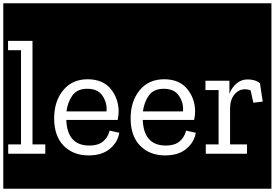

<svg xmlns="http://www.w3.org/2000/svg" viewBox="-32 -937 1674 1170"><path d="M-12 213V-917H274V213ZM18 0H244V-57H166V-688H17V-631H96V-57H18Z M250 213V-917H740V213ZM695 -128 636 -141Q626 -100 596 -75Q566 -50 513 -50Q378 -50 372 -206H685Q691 -233 691 -259Q690 -338 642 -396Q594 -454 502 -454Q408 -454 353 -387Q298 -320 298 -216Q298 -108 356 -49Q414 10 508 10Q590 10 638 -30.5Q686 -71 695 -128ZM617 -258H373Q380 -314 409 -355Q438 -396 500 -396Q565 -396 593.5 -352Q622 -308 617 -258Z M716 213V-917H1206V213ZM1161 -128 1102 -141Q1092 -100 1062 -75Q1032 -50 979 -50Q844 -50 838 -206H1151Q1157 -233 1157 -259Q1156 -338 1108 -396Q1060 -454 968 -454Q874 -454 819 -387Q764 -320 764 -216Q764 -108 822 -49Q880 10 974 10Q1056 10 1104 -30.5Q1152 -71 1161 -128ZM1083 -258H839Q846 -314 875 -355Q904 -396 966 -396Q1031 -396 1059.5 -352Q1088 -308 1083 -258Z M1182 213V-917H1622V213ZM1476 -453Q1438 -453 1408.5 -427.5Q1379 -402 1366 -365V-445H1220V-388H1300V-57H1222V0H1473V-57H1370V-276Q1370 -328 1396 -360.5Q1422 -393 1461 -393Q1478 -393 1495 -387L1512 -311L1569 -318L1552 -430Q1524 -453 1476 -453Z"/></svg>

Font: Zilla Slab Highlight Regular
Style: Regular
Weight: 400
Designer: Typotheque Type Foundry
Foundry: Typotheque type foundry
Version: Version 1.1; 2017; ttfautohint (v1.6)